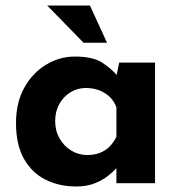

<svg xmlns="http://www.w3.org/2000/svg" viewBox="-20 -664 654 696"><path d="M256 12Q195 12 145.5 -12.5Q96 -37 67 -88Q38 -139 38 -218Q38 -292 68 -346Q98 -400 147 -429.5Q196 -459 251 -459Q316 -459 349.5 -437.5Q383 -416 405 -390L399 -373L412 -437H542V0H402V-95L413 -65Q411 -65 401 -53.5Q391 -42 371.5 -26.5Q352 -11 323.5 0.5Q295 12 256 12ZM296 -102Q321 -102 341 -109.5Q361 -117 376 -131.5Q391 -146 402 -168V-275Q394 -297 378 -312.5Q362 -328 340 -336.5Q318 -345 291 -345Q261 -345 235.5 -329.5Q210 -314 195 -287Q180 -260 180 -225Q180 -190 196 -162Q212 -134 238.5 -118Q265 -102 296 -102ZM151 -644H306L368 -509H283Z"/></svg>

Font: Josefin Sans Thin
Style: Bold
Weight: 700
Version: Version 2.000